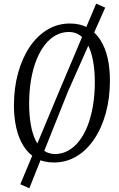

<svg xmlns="http://www.w3.org/2000/svg" viewBox="-20 -882 654 1054"><path d="M276 10Q218.5 10 177 -14Q135.5 -38 109 -80.5Q82.5 -123 69.5 -179.8Q56.5 -236.5 56.5 -302Q56.5 -399 79.2 -481.2Q102 -563.5 143.2 -624.8Q184.5 -686 240.8 -719.5Q297 -753 364.5 -753Q421 -753 462.5 -729Q504 -705 531 -662.5Q558 -620 570.8 -563.5Q583.5 -507 583.5 -441Q583.5 -344 561 -261.8Q538.5 -179.5 497.2 -118.2Q456 -57 399.8 -23.5Q343.5 10 276 10ZM282 -36.5Q320 -36.5 353.2 -54.5Q386.5 -72.5 413.5 -106.5Q440.5 -140.5 459.8 -188.8Q479 -237 489.8 -298.2Q500.5 -359.5 500.5 -430.5Q500.5 -493 491.5 -543.8Q482.5 -594.5 464.8 -631Q447 -667.5 420.5 -687Q394 -706.5 358 -706.5Q320 -706.5 286.8 -688.5Q253.5 -670.5 226.8 -636.5Q200 -602.5 180.5 -554Q161 -505.5 150.5 -444.5Q140 -383.5 140 -312.5Q140 -250 148.8 -199.2Q157.5 -148.5 175.2 -112Q193 -75.5 219.8 -56Q246.5 -36.5 282 -36.5ZM91.5 129.5 312.5 -399.5 508 -862 557.5 -840 353 -379.5 141 151.5Z"/></svg>

Font: Merriweather 24pt SemiCondensed Light
Style: Italic
Weight: 300
Width: 4
Italic angle: -7.8°
Designer: Eben Sorkin
Foundry: Eben Sorkin
Version: Version 2.101